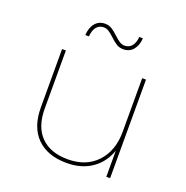

<svg xmlns="http://www.w3.org/2000/svg" viewBox="-127 -825 918 946"><g transform="rotate(20 332.0 -352.0)"><path d="M321 3Q221 3 165 -52.5Q109 -108 109 -212V-517H129V-212Q129 -117 179 -66.5Q229 -16 320 -16Q417 -16 473 -76.5Q529 -137 529 -236V-517H549V0H529V-146L531 -143Q509 -74 454.5 -35.5Q400 3 321 3ZM392 -619Q372 -619 356.5 -628.5Q341 -638 321 -657Q305 -672 292.5 -680Q280 -688 266 -688Q242 -688 228 -670Q214 -652 212 -621H193Q195 -660 214.5 -683.5Q234 -707 266 -707Q286 -707 301.5 -697.5Q317 -688 337 -669Q353 -654 365.5 -646Q378 -638 392 -638Q416 -638 430 -655.5Q444 -673 446 -703H465Q463 -665 443.5 -642Q424 -619 392 -619Z"/></g></svg>

Font: Montserrat
Style: Regular
Weight: 400
Designer: Julieta Ulanovsky
Foundry: Julieta Ulanovsky
Version: Version 8.000